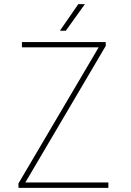

<svg xmlns="http://www.w3.org/2000/svg" viewBox="-20 -916 640 936"><path d="M103.5 -26.4H508.3V0H70.3L69.8 -21.5L460.9 -685.1H86.9V-710.9H495.1L495.6 -692.4ZM361.8 -896H394L300.8 -766.1H272Z"/></svg>

Font: Roboto Mono Thin
Style: Regular
Weight: 250
Designer: Google
Version: Version 2.000985; 2015; ttfautohint (v1.3)